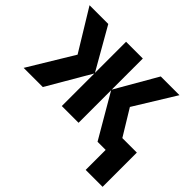

<svg xmlns="http://www.w3.org/2000/svg" viewBox="-200 -1000 1508 1508"><g transform="rotate(45 554.5 -246.0)"><path d="M222.2 -373 14.2 -713.9H222.2L419.9 -368.2V-713.9H606V-368.2L805.2 -713.9H1013.2L803.2 -373L934.1 -158.2H1095.2V222.2H907.2V0H816.9L606 -361.8V0H419.9V-361.8L209 0H-3.9Z"/></g></svg>

Font: Black Ops One [rus by aLiNcE]
Style: Regular
Weight: 400
Designer: James Grieshaber
Foundry: James Grieshaber
Version: Version 1.002;May 25, 2024;FontCreator 13.0.0.2680 64-bit